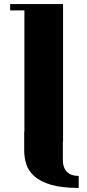

<svg xmlns="http://www.w3.org/2000/svg" viewBox="-20 -729 426 944"><path d="M99 -83H100V-678H30V-709H290V-33H289V58Q289 95 309 115.5Q329 136 367 136V195Q284 195 231.5 179.5Q179 164 149.5 138Q120 112 109.5 79Q99 46 99 10Z"/></svg>

Font: Cafe24 ClassicType
Style: Regular
Weight: 400
Designer: Cafe24 thkim, hmlim, mnelim & 4IR
Foundry: Cafe24
Version: Version 1.000